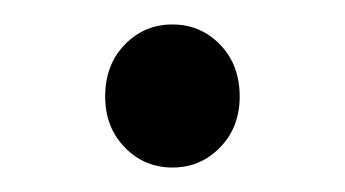

<svg xmlns="http://www.w3.org/2000/svg" viewBox="-20 -125 282 157"><path d="M66 -46Q66 -72 82 -88.5Q98 -105 121 -105Q144 -105 160 -88.5Q176 -72 176 -46Q176 -21 160 -4.5Q144 12 121 12Q98 12 82 -4.5Q66 -21 66 -46Z"/></svg>

Font: Assistant-zap
Style: zap
Weight: 400
Designer: Hebrew By Ben Nathan, Latin by Paul Hunt
Version: Version 2.001